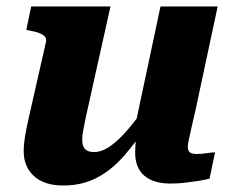

<svg xmlns="http://www.w3.org/2000/svg" viewBox="-20 -560 720 591"><path d="M243 -194Q239 -172 236 -157.5Q233 -143 233 -130Q233 -118 236.5 -109.5Q240 -101 248 -96.5Q256 -92 270 -92Q293 -92 318.5 -109.5Q344 -127 372.5 -160Q401 -193 431 -238L437 -181Q400 -124 361.5 -80Q323 -36 277.5 -12.5Q232 11 175 11Q116 11 84.5 -18Q53 -47 53 -94Q53 -116 57 -140.5Q61 -165 68 -195L122 -433Q123 -442 117.5 -448Q112 -454 100 -458.5Q88 -463 71 -466L61 -468L76 -540H320ZM582 -222Q574 -188 569 -165.5Q564 -143 561 -129Q558 -115 558 -108Q558 -96 564.5 -91Q571 -86 585 -86Q601 -86 616 -88.5Q631 -91 642 -91L625 -10Q609 -6 589.5 -3Q570 0 549 2.5Q528 5 504 5Q453 5 424.5 -19Q396 -43 396 -91Q396 -96 396.5 -104.5Q397 -113 397.5 -124.5Q398 -136 399 -149L389 -140L474 -540H650Z"/></svg>

Font: Roboto Serif 20pt
Style: Bold Italic
Weight: 700
Italic angle: -10°
Version: Version 1.007